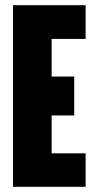

<svg xmlns="http://www.w3.org/2000/svg" viewBox="-20 -720 380 740"><path d="M30 0V-700H310V-570H179V-425H266V-275H179V-129H310V0Z"/></svg>

Font: Vina Sans
Style: Regular
Weight: 400
Designer: Andree Nguyen
Foundry: Nguyen Type Foundry
Version: Version 1.002; ttfautohint (v1.8.4.7-5d5b);gftools[0.9.28]